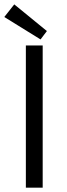

<svg xmlns="http://www.w3.org/2000/svg" viewBox="-48 -871 309 891"><path d="M72 -660H150.1V0H72ZM140.1 -688 -28 -792.1 18.2 -850.6 169.6 -726.9Z"/></svg>

Font: League Spartan Extralight
Style: Regular
Weight: 200
Foundry: The League of Moveable Type
Version: Version 2.300; ttfautohint (v1.8.3)